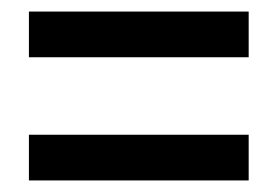

<svg xmlns="http://www.w3.org/2000/svg" viewBox="-20 -569 481 332"><path d="M30 -470V-549H410V-470ZM30 -257V-336H410V-257Z"/></svg>

Font: Noto Sans Tamil UI ExtraCondensed Medium
Style: Regular
Weight: 500
Width: 2
Designer: Jelle Bosma - Monotype Design Team
Foundry: Monotype Imaging Inc.
Version: Version 2.004; ttfautohint (v1.8.4.7-5d5b)